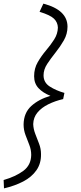

<svg xmlns="http://www.w3.org/2000/svg" viewBox="-74 -800 445 1058"><path d="M-54 192Q12 173 54.5 141.5Q97 110 98 54Q98 25 87.5 -1.5Q77 -28 66.5 -56Q56 -84 56 -114Q57 -178 98 -215.5Q139 -253 204 -272Q163 -288 138.5 -314Q114 -340 114 -380Q114 -423 134 -457.5Q154 -492 179.5 -522Q205 -552 224.5 -582.5Q244 -613 245 -648Q244 -677 223.5 -697Q203 -717 144 -735L165 -780Q298 -745 298 -653Q298 -613 278 -578Q258 -543 232 -510.5Q206 -478 186 -447.5Q166 -417 166 -385Q166 -345 200.5 -323Q235 -301 281 -288L274 -254Q230 -244 192.5 -225.5Q155 -207 132.5 -180Q110 -153 109 -116Q110 -89 120.5 -62Q131 -35 141.5 -7.5Q152 20 152 49Q153 101 126.5 138.5Q100 176 54 200Q8 224 -52 238Z"/></svg>

Font: Radio Canada Condensed Light
Style: Italic
Weight: 300
Width: 3
Italic angle: -12°
Designer: Charles Daoud, Etienne Aubert Bonn, Alexandre Saumier Demers, Jacques Le Bailly
Foundry: Radio-Canada
Version: Version 2.104; ttfautohint (v1.8.4.7-5d5b);gftools[0.9.28.de